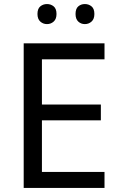

<svg xmlns="http://www.w3.org/2000/svg" viewBox="-20 -928 596 948"><path d="M496 0H97V-714H496V-635H187V-412H478V-334H187V-79H496ZM165 -859Q165 -885 179 -896.5Q193 -908 212 -908Q231 -908 245 -896.5Q259 -885 259 -859Q259 -834 245 -821.5Q231 -809 212 -809Q193 -809 179 -821.5Q165 -834 165 -859ZM353 -859Q353 -885 366.5 -896.5Q380 -908 399 -908Q418 -908 432 -896.5Q446 -885 446 -859Q446 -834 432 -821.5Q418 -809 399 -809Q380 -809 366.5 -821.5Q353 -834 353 -859Z"/></svg>

Font: Noto Serif Ottoman Siyaq
Style: Regular
Weight: 400
Designer: Sérgio Martins
Version: Version 1.005; ttfautohint (v1.8.4.7-5d5b)